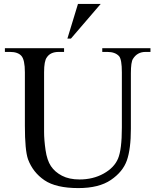

<svg xmlns="http://www.w3.org/2000/svg" viewBox="-20 -943 800 980"><path d="M502 -678V-697H748V-678H723Q681 -678 659 -643Q648 -627 648 -569V-286Q648 -182 627.5 -124Q607 -66 546 -24.5Q485 17 380 17Q266 17 207 -23Q148 -63 123 -130Q107 -176 107 -301V-574Q107 -638 89 -658Q71 -678 31 -678H5V-697H307V-678H280Q237 -678 219 -650Q205 -632 205 -574V-270Q205 -229 212.5 -177Q220 -125 240 -95Q260 -65 296.5 -46Q333 -27 386 -27Q455 -27 509 -57Q563 -87 582.5 -133.5Q602 -180 602 -292V-574Q602 -639 588 -656Q568 -678 528 -678ZM494 -923 342 -746H324L378 -923Z"/></svg>

Font: MM Ethnic
Style: Regular
Weight: 400
Designer: Khon Soe Zaw Thu
Version: Version 1.00 July 18, 2016, initial release